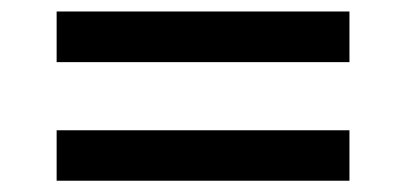

<svg xmlns="http://www.w3.org/2000/svg" viewBox="-20 -435 707 339"><path d="M80 -325.3V-414.7H597V-325.3ZM80 -115.9V-205H597V-115.9Z"/></svg>

Font: Ancizar Serif Light
Style: Italic
Weight: 300
Italic angle: -4°
Designer: Cesar Puertas, Viviana Monsalve, Julian Moncada, Julian Prieto, Jose Castro, Felipe Aragon, Mariel Hernandez, Sara Alarc
Version: Version 8.100